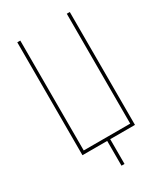

<svg xmlns="http://www.w3.org/2000/svg" viewBox="-217 -823 933 1076"><g transform="rotate(-30 250.0 -284.5)"><path d="M259.8 0V160.2H240.2V0H80.1V-730.5H99.6V-19.5H400.4V-730.5H419.9V0Z"/></g></svg>

Font: Mgen+ 1mn thin
Style: Regular
Weight: 100
Designer: [Source Han Sans]
Ryoko NISHIZUKA  (kana & ideographs); Paul D. Hunt (Latin, Greek & Cyrillic); Wenlong ZHANG  (bopomofo
Version: Version 1.059.20150602